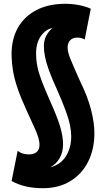

<svg xmlns="http://www.w3.org/2000/svg" viewBox="-20 -770 556 1011"><path d="M206 221Q108 221 41 183L73 24Q87 35 102 39Q117 43 132 43Q158 43 173 30.5Q188 18 188 -7Q188 -26 181 -48.5Q174 -71 159 -103Q144 -135 122 -184Q89 -256 72 -306.5Q55 -357 48.5 -397Q42 -437 41 -475Q39 -560 73 -621.5Q107 -683 171 -716.5Q235 -750 324 -750Q361 -750 396.5 -743Q432 -736 458 -724L426 -562Q415 -568 405.5 -570Q396 -572 387 -572Q363 -572 349.5 -558Q336 -544 336 -519Q336 -496 351.5 -458Q367 -420 401 -344Q442 -261 459.5 -192Q477 -123 477 -69Q477 16 444 81.5Q411 147 350 184Q289 221 206 221ZM312 -11Q312 32 293.5 63.5Q275 95 244 111Q298 98 326.5 53.5Q355 9 355 -52Q355 -79 348.5 -111Q342 -143 325.5 -188Q309 -233 279 -301Q252 -360 237.5 -400.5Q223 -441 217 -471Q211 -501 211 -528Q211 -558 224 -582.5Q237 -607 257 -623Q219 -615 194.5 -579Q170 -543 170 -489Q170 -453 177 -419Q184 -385 200 -343Q216 -301 242 -242Q281 -156 296.5 -104Q312 -52 312 -11Z"/></svg>

Font: Georama SemiCondensed ExtraBold
Style: Regular
Weight: 800
Width: 4
Designer: Jean-Baptiste Levee
Foundry: Production Type
Version: Version 1.000